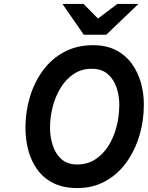

<svg xmlns="http://www.w3.org/2000/svg" viewBox="-20 -941 749 973"><path d="M372 12Q300.5 12 250.2 -13.2Q200 -38.5 168.8 -82Q137.5 -125.5 123.2 -180.2Q109 -235 109 -293.5Q109 -374.5 131.5 -449.5Q154 -524.5 197.5 -583.8Q241 -643 305 -677.5Q369 -712 452 -712Q518.5 -712 567.2 -687Q616 -662 647.2 -619.2Q678.5 -576.5 693.8 -522.8Q709 -469 709 -411.5Q709 -328 685.8 -251.8Q662.5 -175.5 619 -116Q575.5 -56.5 513 -22.2Q450.5 12 372 12ZM371.5 -107.5Q421.5 -107.5 460.8 -132Q500 -156.5 527.8 -199.2Q555.5 -242 570 -296.8Q584.5 -351.5 584.5 -411.5Q584.5 -455.5 570.8 -497Q557 -538.5 526.2 -565.5Q495.5 -592.5 444.5 -592.5Q393.5 -592.5 354.2 -566.5Q315 -540.5 288 -497Q261 -453.5 247.2 -400.5Q233.5 -347.5 233.5 -293.5Q233.5 -247.5 247 -205Q260.5 -162.5 290.8 -135Q321 -107.5 371.5 -107.5ZM404.5 -765 296.5 -921H403.5L476.5 -847L574.5 -921H681.5L518.5 -765Z"/></svg>

Font: Overpass
Style: Bold Italic
Weight: 700
Italic angle: -10°
Designer: Delve Withrington, Dave Bailey, Thomas Jockin
Foundry: Delve Fonts LLC
Version: Version 4.000; ttfautohint (v1.8.3)